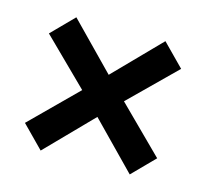

<svg xmlns="http://www.w3.org/2000/svg" viewBox="-67 -589 574 533"><g transform="rotate(15 220.5 -322.5)"><path d="M219 -262 347 -131 409 -194 279 -323 409 -451 347 -514 219 -383 91 -514 29 -451 159 -323 29 -194 91 -131Z"/></g></svg>

Font: Noto Sans Gurmukhi UI ExtraCondensed SemiBold
Style: Regular
Weight: 600
Width: 2
Designer: Jelle Bosma - Monotype Design Team
Foundry: Monotype Imaging Inc.
Version: Version 2.004